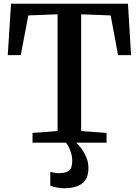

<svg xmlns="http://www.w3.org/2000/svg" viewBox="-20 -763 742 1027"><path d="M288 -62V-686.5L131.5 -680.5L91 -468H21.5L39 -743H664.5L681 -468H611.5L572 -680.5L414 -686.5V-62L550 -52V0H154V-52ZM321.5 244Q303 244 282.5 239.8Q262 235.5 249 230.5V156Q259.5 159.5 273 161.5Q286.5 163.5 293.5 163.5Q329 163.5 347.8 151.2Q366.5 139 366.5 94Q366.5 74.5 360.2 55Q354 35.5 346.2 20.8Q338.5 6 333 0H368H387Q398 8.5 413.8 29.2Q429.5 50 441.8 79Q454 108 453 140.5Q452 178 436 200.8Q420 223.5 391 233.8Q362 244 321.5 244Z"/></svg>

Font: Merriweather 24pt SemiBold
Style: Regular
Weight: 600
Designer: Eben Sorkin
Foundry: Eben Sorkin
Version: Version 2.100